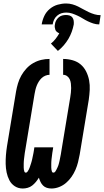

<svg xmlns="http://www.w3.org/2000/svg" viewBox="-20 -1073 597 1101"><path d="M275 8Q261 8 248.5 4Q236 0 227 -9Q218 -18 212.5 -29.5Q207 -41 203 -54Q195 -41 185.5 -29.5Q176 -18 164.5 -9Q153 0 138.5 4Q124 8 111 8Q85 8 65 -5Q45 -18 34 -39Q23 -60 18 -84Q13 -108 12.5 -133Q12 -158 14 -183Q16 -208 20 -234L72 -548Q76 -571 83 -594.5Q90 -618 102 -639.5Q114 -661 131.5 -680Q149 -699 171 -711.5Q193 -724 216.5 -729.5Q240 -735 264 -735V-644Q252 -644 240 -639Q228 -634 218.5 -625Q209 -616 202 -604.5Q195 -593 190.5 -581.5Q186 -570 183 -557.5Q180 -545 178 -533L126 -219Q125 -213 124 -207Q123 -201 122 -195Q121 -189 120.5 -183Q120 -177 119 -171Q118 -165 117.5 -159Q117 -153 116.5 -147Q116 -141 116 -135Q116 -129 116 -123.5Q116 -118 116 -112Q116 -106 117 -100Q118 -94 120 -88.5Q122 -83 128 -83Q134 -83 138 -89Q142 -95 145 -100.5Q148 -106 150 -112Q152 -118 154 -124Q156 -130 158 -136Q160 -142 161.5 -148Q163 -154 164.5 -160Q166 -166 167 -172Q168 -178 169.5 -184Q171 -190 172 -196Q173 -202 174 -208Q175 -214 176 -221L177 -228H285L284 -221Q283 -214 282 -208Q281 -202 280 -196Q279 -190 278.5 -184Q278 -178 277 -172Q276 -166 275.5 -160Q275 -154 274.5 -148Q274 -142 274 -136Q274 -130 274 -124Q274 -118 274 -112Q274 -106 275 -100Q276 -94 278 -88.5Q280 -83 286 -83Q293 -83 297 -89Q301 -95 304 -101Q307 -107 310 -113.5Q313 -120 315 -126Q317 -132 318.5 -138.5Q320 -145 321.5 -151Q323 -157 324 -163.5Q325 -170 326.5 -176.5Q328 -183 329 -189Q330 -195 331 -202L383 -516Q385 -529 386.5 -542Q388 -555 388 -568Q388 -581 386.5 -594Q385 -607 380 -618Q375 -629 365 -636.5Q355 -644 342 -644V-735Q370 -735 396.5 -727.5Q423 -720 442.5 -703.5Q462 -687 474 -663Q486 -639 491 -612.5Q496 -586 494.5 -557.5Q493 -529 489 -501L437 -187Q433 -165 427.5 -143Q422 -121 413 -100Q404 -79 390.5 -59.5Q377 -40 359 -24.5Q341 -9 319 -0.5Q297 8 275 8ZM219 -933Q223 -958 234 -981.5Q245 -1005 265.5 -1022Q286 -1039 310.5 -1046Q335 -1053 359 -1053Q378 -1053 395.5 -1048Q413 -1043 428 -1035.5Q443 -1028 458 -1019.5Q473 -1011 489 -1003.5Q505 -996 522 -991Q539 -986 557 -986L549 -933Q531 -933 514.5 -938.5Q498 -944 483.5 -951Q469 -958 454.5 -967Q440 -976 425 -983Q410 -990 394 -995.5Q378 -1001 360 -1001Q346 -1001 332.5 -997Q319 -993 307.5 -983Q296 -973 290 -960Q284 -947 282 -933ZM312 -781 272 -823Q287 -835 299 -850.5Q311 -866 320 -882Q313 -885 306.5 -890Q300 -895 297.5 -902Q295 -909 294 -917Q293 -925 295 -933Q296 -944 301.5 -954.5Q307 -965 316 -973Q325 -981 336 -984Q347 -987 358 -987Q369 -987 379 -984Q389 -981 395 -973Q401 -965 402.5 -954.5Q404 -944 403 -933Q399 -912 391.5 -891Q384 -870 372.5 -850.5Q361 -831 346 -813.5Q331 -796 312 -781Z"/></svg>

Font: Iosevka SS18 Extrabold
Style: Italic
Weight: 800
Italic angle: -9°
Monospace: yes
Designer: Belleve Invis
Foundry: Belleve Invis
Version: Version 25.1.1; ttfautohint (v1.8.4)